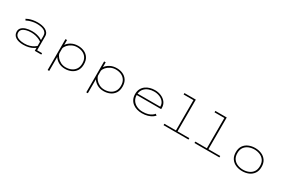

<svg xmlns="http://www.w3.org/2000/svg" viewBox="122 -2157 5531 3765"><g transform="rotate(30 2887.5 -275.0)"><path d="M381 11Q272.5 11 208.2 -31.2Q144 -73.5 144 -151.5Q144 -203.5 178.2 -238.5Q212.5 -273.5 271.2 -291.2Q330 -309 403 -309Q461.5 -309 508.8 -298Q556 -287 589.5 -271.8Q623 -256.5 640.5 -243.5V-338Q640.5 -381.5 620 -409.5Q599.5 -437.5 565.8 -452.8Q532 -468 491.8 -474Q451.5 -480 411.5 -480Q364 -480 317.2 -470Q270.5 -460 235.5 -446.5Q200.5 -433 187.5 -422.5L167.5 -453Q184 -464 219.5 -478Q255 -492 305.5 -502Q356 -512 416 -512Q461.5 -512 507.2 -504Q553 -496 591 -477Q629 -458 652 -425.8Q675 -393.5 675 -345.5V-32H787.5V0H640.5V-69.5Q625 -55 590.5 -36Q556 -17 503.2 -3Q450.5 11 381 11ZM388.5 -21Q457.5 -21 509 -37.5Q560.5 -54 593.8 -75.2Q627 -96.5 640.5 -110V-205Q623 -219.5 587.8 -236.5Q552.5 -253.5 505 -265.5Q457.5 -277.5 403 -277.5Q340 -277.5 289.2 -263.5Q238.5 -249.5 208.8 -221.8Q179 -194 179 -151.5Q179 -105.5 206.2 -76.8Q233.5 -48 281 -34.5Q328.5 -21 388.5 -21Z M1047 200V-500H1082.5V-388.5Q1115 -440 1181 -475.5Q1247 -511 1333.5 -511Q1407 -511 1469.5 -483Q1532 -455 1570 -397.5Q1608 -340 1608 -251Q1608 -162 1569 -104Q1530 -46 1466 -17.5Q1402 11 1327 11Q1242 11 1178 -26.2Q1114 -63.5 1082.5 -116.5V200ZM1328 -478Q1266 -478 1213.8 -452.8Q1161.5 -427.5 1126.8 -388.8Q1092 -350 1082.5 -309.5V-200Q1091.5 -156.5 1125.2 -115.5Q1159 -74.5 1210.5 -48.2Q1262 -22 1323.5 -22Q1393 -22 1449.2 -47.5Q1505.5 -73 1539 -124Q1572.5 -175 1572.5 -251Q1572.5 -328 1539.8 -378.2Q1507 -428.5 1451.5 -453.2Q1396 -478 1328 -478Z M1922 200V-500H1957.5V-388.5Q1990 -440 2056 -475.5Q2122 -511 2208.5 -511Q2282 -511 2344.5 -483Q2407 -455 2445 -397.5Q2483 -340 2483 -251Q2483 -162 2444 -104Q2405 -46 2341 -17.5Q2277 11 2202 11Q2117 11 2053 -26.2Q1989 -63.5 1957.5 -116.5V200ZM2203 -478Q2141 -478 2088.8 -452.8Q2036.5 -427.5 2001.8 -388.8Q1967 -350 1957.5 -309.5V-200Q1966.5 -156.5 2000.2 -115.5Q2034 -74.5 2085.5 -48.2Q2137 -22 2198.5 -22Q2268 -22 2324.2 -47.5Q2380.5 -73 2414 -124Q2447.5 -175 2447.5 -251Q2447.5 -328 2414.8 -378.2Q2382 -428.5 2326.5 -453.2Q2271 -478 2203 -478Z M3067.5 11Q3009 11 2955.2 -4.8Q2901.5 -20.5 2859 -53Q2816.5 -85.5 2792 -135.2Q2767.5 -185 2767.5 -253Q2767.5 -320 2793.2 -369Q2819 -418 2862.2 -449.8Q2905.5 -481.5 2959.2 -496.8Q3013 -512 3069.5 -512Q3146.5 -512 3212.5 -483.8Q3278.5 -455.5 3318.8 -402.8Q3359 -350 3359 -275.5Q3359 -270.5 3358.8 -262.2Q3358.5 -254 3358 -249H2804.5Q2805 -177 2840.8 -126.2Q2876.5 -75.5 2935.8 -48.8Q2995 -22 3067.5 -22Q3136.5 -22 3186.5 -37.5Q3236.5 -53 3267.5 -75.2Q3298.5 -97.5 3311 -117.5L3344 -94.5Q3328.5 -73.5 3292 -48.8Q3255.5 -24 3199 -6.5Q3142.5 11 3067.5 11ZM3069 -479Q3006 -479 2948.8 -458Q2891.5 -437 2852.8 -393.2Q2814 -349.5 2806 -281H3319V-289.5Q3319 -347.5 3284.5 -390.2Q3250 -433 3193 -456Q3136 -479 3069 -479Z M3556 0V-32H3818.5V-718H3596V-750H3854V-32H4121V0Z M4256 0V-32H4518.5V-718H4296V-750H4554V-32H4821V0Z M5339.5 11Q5262 11 5195.2 -17Q5128.5 -45 5088 -103.2Q5047.5 -161.5 5047.5 -251Q5047.5 -341 5088.2 -398.8Q5129 -456.5 5195.5 -484.2Q5262 -512 5339.5 -512Q5417.5 -512 5483.8 -484Q5550 -456 5590.5 -398.2Q5631 -340.5 5631 -251Q5631 -161.5 5590.5 -103.2Q5550 -45 5483.8 -17Q5417.5 11 5339.5 11ZM5339.5 -22Q5405.5 -22 5463.8 -45.5Q5522 -69 5558.5 -119.5Q5595 -170 5595 -251Q5595 -331.5 5558.5 -381.8Q5522 -432 5463.5 -455.5Q5405 -479 5339.5 -479Q5274.5 -479 5215.8 -455.5Q5157 -432 5120.2 -381.8Q5083.5 -331.5 5083.5 -251Q5083.5 -170 5120.2 -119.5Q5157 -69 5215.5 -45.5Q5274 -22 5339.5 -22Z"/></g></svg>

Font: Trispace SemiExpanded Thin
Style: Regular
Weight: 100
Width: 6
Designer: Tyler Finck
Foundry: Etcetera Type Company
Version: Version 1.210; ttfautohint (v1.8.3)